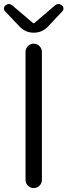

<svg xmlns="http://www.w3.org/2000/svg" viewBox="-27 -954 342 974"><path d="M102.5 -41V-690.4Q102.5 -708 114.7 -720.2Q127 -732.4 144 -732.4Q161.1 -732.4 173.3 -720.2Q185.5 -708 185.5 -690.4V-41Q185.5 -24.4 173.3 -12.2Q161.1 0 144 0Q127 0 114.7 -12.2Q102.5 -24.4 102.5 -41ZM72.3 -819.3 -1 -896.5Q-6.8 -902.3 -6.8 -911.1Q-6.8 -920.9 1 -926.8Q9.8 -933.6 17.6 -933.6Q26.4 -933.6 35.2 -926.8L139.6 -837.9Q141.6 -835.9 144 -835.9Q146.5 -835.9 148.4 -837.9L251 -925.8Q259.8 -933.6 269.5 -933.6Q278.3 -933.6 287.1 -926.8Q294.9 -920.9 294.9 -910.2Q294.9 -902.3 289.1 -896.5L215.8 -818.4Q186.5 -788.1 144 -788.1Q101.6 -788.1 72.3 -819.3Z"/></svg>

Font: Gen Jyuu Gothic P Normal
Style: Regular
Weight: 300
Designer: [Source Han Sans]
Ryoko NISHIZUKA  (kana & ideographs); Paul D. Hunt (Latin, Greek & Cyrillic); Wenlong ZHANG  (bopomofo
Version: Version 1.002.20150607